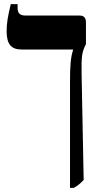

<svg xmlns="http://www.w3.org/2000/svg" viewBox="-20 -667 479 927"><path d="M318 240H336C353 231 366 221 384 202L374 -308C373 -392 374 -413 395 -454V-558C395 -582 385 -592 363 -592H103C77 -592 65 -603 65 -628V-647H32C17 -585 12 -552 12 -517C12 -455 33 -428 84 -428H333V-426C321 -390 318 -347 318 -273Z"/></svg>

Font: Noto Serif Hebrew Condensed Extra
Style: Regular
Weight: 800
Width: 3
Designer: Monotype Design Team
Foundry: Monotype Imaging Inc.
Version: Version 1.901